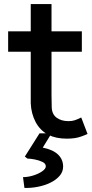

<svg xmlns="http://www.w3.org/2000/svg" viewBox="-20 -679 450 943"><path d="M20 -425V-525H382V-425ZM410 -21Q392 -13 377 -8Q350 2 308 2Q255 2 217 -17Q176 -39 154.5 -80.5Q133 -122 131 -172V-209V-221V-223V-659H233V-233V-217V-214Q233 -181 234 -153Q235 -118 258 -101Q281 -84 317 -84Q334 -84 347.5 -88.5Q361 -93 379 -102ZM93 191Q117 191 143 183Q169 175 187 162.5Q205 150 205 138Q205 124 188 116Q171 108 150 104Q129 100 115 100L102 90L174 -24H233L190 46Q240 56 265 80Q290 104 290 139Q290 165 272.5 185Q255 205 227 218.5Q199 232 165.5 238.5Q132 245 100 244Z"/></svg>

Font: Mach
Style: Regular
Weight: 400
Version: Version 1.002